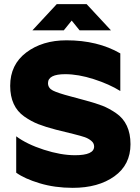

<svg xmlns="http://www.w3.org/2000/svg" viewBox="-20 -894 673 924"><path d="M253 -874 136 -748H287L325 -795L363 -748H514L397 -874ZM433 -189Q433 -205 419 -216.5Q405 -228 387.5 -234Q370 -240 334 -249L249 -270Q199 -283 164.5 -296.5Q130 -310 96.5 -333.5Q63 -357 46 -394Q29 -431 29 -481Q29 -583 106.5 -641.5Q184 -700 300 -700Q450 -700 559 -637V-456Q506 -489 431.5 -513Q357 -537 294 -537Q211 -537 211 -494Q211 -470 235 -458Q259 -446 320 -430L394 -410Q442 -397 473 -385Q504 -373 538.5 -349.5Q573 -326 590.5 -288.5Q608 -251 608 -200Q608 -101 530.5 -45.5Q453 10 330 10Q244 10 171 -12Q98 -34 58 -63V-238Q109 -200 191 -173.5Q273 -147 341 -147Q433 -147 433 -189Z"/></svg>

Font: Roundo
Style: Bold
Weight: 700
Designer: Namrata Goyal (Gurmukhi), Shiva Nallaperumal (Latin)
Foundry: Indian Type Foundry
Version: Version 1.000;PS 1.0;hotconv 1.0.88;makeotf.lib2.5.647800